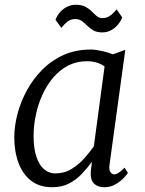

<svg xmlns="http://www.w3.org/2000/svg" viewBox="-20 -776 608 806"><path d="M440 -86Q436.5 -61.5 444 -52.8Q451.5 -44 459 -44Q469 -44 479 -51.2Q489 -58.5 503 -72L517 -50Q513.5 -44 500 -29.5Q486.5 -15 465.2 -2.5Q444 10 418 10Q391 10 375 -5Q359 -20 361 -56L366 -97Q347.5 -72 324.5 -47.2Q301.5 -22.5 270.8 -6.2Q240 10 199 10Q146 10 110.8 -17.2Q75.5 -44.5 57.8 -92Q40 -139.5 40 -200Q40 -246 53.2 -297Q66.5 -348 92.5 -396Q118.5 -444 157 -483Q195.5 -522 246.5 -545Q297.5 -568 360.5 -568Q381 -568 407 -562.2Q433 -556.5 454 -548L506 -567ZM419 -497Q403.5 -508.5 384.5 -513.8Q365.5 -519 344.5 -519Q301.5 -519 266.2 -500.8Q231 -482.5 204 -451Q177 -419.5 158.5 -379Q140 -338.5 130.5 -293.8Q121 -249 121 -205Q121 -153 132.8 -118Q144.5 -83 165 -65.5Q185.5 -48 212 -48Q250.5 -48 281.2 -67.2Q312 -86.5 335.2 -113Q358.5 -139.5 374 -162ZM213 -693Q221 -713.5 234.5 -727.5Q248 -741.5 264.2 -748.8Q280.5 -756 297.5 -756Q323 -756 338.8 -747.5Q354.5 -739 365.2 -728Q376 -717 386 -708.5Q396 -700 410.5 -700Q429 -700 444.5 -711.8Q460 -723.5 469.5 -737L493 -703Q487.5 -688 475.8 -673.5Q464 -659 447.2 -649.5Q430.5 -640 409.5 -640Q386.5 -640 371.8 -648.5Q357 -657 346.2 -668Q335.5 -679 324 -687.5Q312.5 -696 295.5 -696Q278 -696 264.2 -685.8Q250.5 -675.5 237.5 -659Z"/></svg>

Font: Merriweather 7pt Light
Style: Italic
Weight: 300
Italic angle: -7.8°
Designer: Eben Sorkin
Foundry: Eben Sorkin
Version: Version 2.200;gftools[0.9.31]